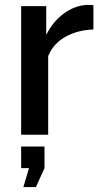

<svg xmlns="http://www.w3.org/2000/svg" viewBox="-20 -548 414 781"><path d="M360 -428Q296 -426 246.5 -398.5Q197 -371 176 -320V0H66V-523H168V-406Q195 -460 239 -492.5Q283 -525 332 -528Q341 -528 348 -528Q355 -528 360 -527ZM75 213 98 136H66V48H161V136L126 213Z"/></svg>

Font: Raleway SemiBold
Style: Regular
Weight: 600
Designer: Matt McInerney, Pablo Impallari, Rodrigo Fuenzalida
Foundry: Matt McInerney, Pablo Impallari, Rodrigo Fuenzalida
Version: Version 4.026